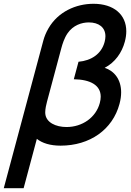

<svg xmlns="http://www.w3.org/2000/svg" viewBox="-81 -755 693 1015"><path d="M-61.1 240H43.9L113.8 -21C142.6 2 184.7 15 239.2 15C394.2 15 514.4 -70 550.7 -205.5C556.7 -227.7 559.4 -248.1 559.4 -266.9C559.4 -335.2 523 -380 472.4 -396.5C527.1 -425 563.2 -476 578.9 -534.5C584.1 -554 586.6 -572.4 586.6 -589.7C586.6 -678.2 520.3 -735 413.1 -735C320.1 -735 225.7 -692.5 175.4 -605.5C162.4 -583 153.6 -561.5 147.9 -540ZM270.6 -83.5C214.1 -83.5 161.5 -107.5 158.3 -155.5C158.2 -157.4 158.1 -159.5 158.1 -161.6C158.1 -179.6 163.6 -203.2 167.6 -218L243.8 -502.5C248.7 -520.5 258.5 -553.5 276.5 -579.5C305.7 -621.5 350.2 -636.5 388.7 -636.5C440.9 -636.5 476.3 -610.4 476.3 -563.4C476.3 -554 474.9 -543.9 472 -533C455 -469.5 401.6 -434.5 334 -428.5L309.2 -336C397 -334.7 451.4 -304.5 451.4 -243.9C451.4 -233.6 449.8 -222.5 446.6 -210.5C426 -133.5 354.1 -83.5 270.6 -83.5Z"/></svg>

Font: Manrope
Style: SemiBoldItalic
Weight: 600
Italic angle: -15°
Designer: Mikhail Sharanda
Foundry: Mikhail Sharanda
Version: Version 4.502;hotconv 1.0.109;makeotfexe 2.5.65596